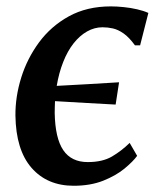

<svg xmlns="http://www.w3.org/2000/svg" viewBox="-20 -586 510 616"><path d="M216.5 10Q131.5 10 81.2 -47.5Q31 -105 29.5 -215.5Q29 -275.5 48 -336.8Q67 -398 105.2 -450Q143.5 -502 201.2 -533.8Q259 -565.5 335.5 -565.5Q355 -565.5 377 -563.2Q399 -561 419.8 -556.2Q440.5 -551.5 456 -544.5L429.5 -440.5H413Q394.5 -466 376.8 -478.5Q359 -491 342.2 -494.8Q325.5 -498.5 309 -498.5Q283 -498.5 259.2 -485Q235.5 -471.5 216 -446.8Q196.5 -422 182.8 -387.2Q169 -352.5 162 -310.5Q213 -313.5 262 -316Q311 -318.5 362 -322L351 -250.5Q307 -253 259.2 -255.5Q211.5 -258 156.5 -261.5Q156 -252.5 155.8 -242.8Q155.5 -233 155.5 -223.5Q157 -142.5 183 -104.2Q209 -66 261.5 -66Q309 -66 339.5 -84Q370 -102 396 -127.5L420 -86Q407 -68 379.5 -45.2Q352 -22.5 311 -6.2Q270 10 216.5 10Z"/></svg>

Font: Merriweather 24pt SemiBold
Style: Italic
Weight: 600
Italic angle: -7.8°
Version: Version 2.101